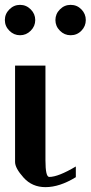

<svg xmlns="http://www.w3.org/2000/svg" viewBox="-20 -770 373 790"><path d="M167 -500V-110.4Q167 -42 182.6 -42Q219.7 -42 292 -85Q292 -85 292 -41Q225.6 0 167 0Q112.3 0 77.1 -39.1Q42 -78.1 42 -103.5V-500ZM270.5 -750Q296.9 -750 314.9 -731.4Q333 -712.9 333 -687.5Q333 -662.1 314.9 -643.6Q296.9 -625 270.5 -625Q245.1 -625 226.6 -643.6Q208 -662.1 208 -687.5Q208 -712.9 226.6 -731.4Q245.1 -750 270.5 -750ZM18.6 -643.6Q0 -662.1 0 -687.5Q0 -712.9 18.6 -731.4Q37.1 -750 62.5 -750Q87.9 -750 106.4 -731.4Q125 -712.9 125 -687.5Q125 -662.1 106.4 -643.6Q87.9 -625 62.5 -625Q37.1 -625 18.6 -643.6Z"/></svg>

Font: okolaks
Style: Bold
Weight: 600
Width: 8
Version: Version 000.6.0